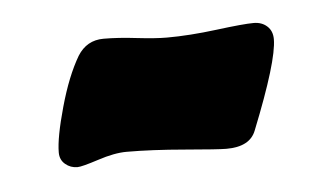

<svg xmlns="http://www.w3.org/2000/svg" viewBox="-27 -393 373 215"><g transform="rotate(-5 159.0 -286.0)"><path d="M33.7 -232.9Q33.7 -249.5 43.2 -283.4Q52.7 -317.4 65.4 -338.9Q75.7 -355.5 94.7 -355.5Q111.3 -355.5 132.1 -353Q152.8 -350.6 165.5 -350.6Q190.9 -350.6 221.7 -354.5Q252.4 -358.4 263.7 -358.4Q272.9 -358.4 278.8 -353Q284.7 -347.7 284.7 -338.4Q284.7 -314 254.4 -238.3Q247.6 -220.7 221.2 -220.7Q211.9 -220.7 174.8 -223.9Q137.7 -227.1 109.4 -227.1Q95.7 -227.1 76.9 -220.9Q58.1 -214.8 53.2 -214.8Q45.4 -214.8 39.6 -219.7Q33.7 -224.6 33.7 -232.9Z"/></g></svg>

Font: Cooper*
Style: Bold
Weight: 700
Designer: Owen Earl
Foundry: indestructible type*
Version: Version 0.001